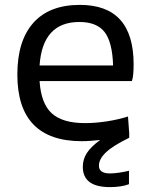

<svg xmlns="http://www.w3.org/2000/svg" viewBox="-20 -569 618 786"><path d="M315 9Q51 9 51 -264Q51 -402 116.5 -475.5Q182 -549 307 -549Q527 -549 527 -306Q527 -284 525.5 -266.5Q524 -249 520 -237H142Q148 -145 192 -105Q236 -65 328 -65Q370 -65 416 -72Q462 -79 504 -92L509 -23V-5Q443 27 414 54.5Q385 82 385 109Q385 141 430 141Q445 141 466.5 138Q488 135 508 130V185Q493 191 472.5 194Q452 197 430 197Q319 197 319 114Q319 83 335.5 57.5Q352 32 390 4Q370 6 351.5 7.5Q333 9 315 9ZM305 -479Q154 -479 142 -301H443Q440 -397 408 -438Q376 -479 305 -479Z"/></svg>

Font: Encode Sans Wide
Style: Regular
Weight: 400
Designer: Pablo Impallari, Andres Torresi
Foundry: Pablo Impallari, Andres Torresi
Version: Version 1.000; ttfautohint (v1.00) -l 8 -r 50 -G 200 -x 14 -